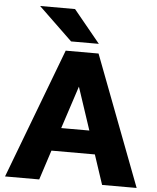

<svg xmlns="http://www.w3.org/2000/svg" viewBox="-60 -963 827 1013"><g transform="rotate(5 353.5 -456.0)"><path d="M437 -740H290L111 -912H296ZM519 0 467 -157H237L186 0H5L266 -689H440L702 0ZM278 -280H427L352 -506Z"/></g></svg>

Font: Martel Sans Heavy
Style: Regular
Weight: 900
Designer: Dan Reynolds and Mathieu Réguer
Foundry: Dan Reynolds and Mathieu Réguer
Version: Version 1.001;PS 001.001;hotconv 1.0.70;makeotf.lib2.5.58329